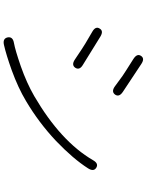

<svg xmlns="http://www.w3.org/2000/svg" viewBox="102 -888 795 1040"><g transform="rotate(90 500.0 -367.5)"><path d="M223 9Q188 17 182 -11Q177 -39 212 -45Q251 -52 338 -82Q429 -114 500 -155Q745 -298 847 -473Q865 -505 888 -491Q911 -477 891 -446Q840 -366 743 -273Q643 -179 526 -110Q456 -68 360 -33Q276 -3 223 9ZM347 -378Q332 -355 302 -375L245 -413Q230 -423 215 -432L152 -469Q120 -487 134 -509Q147 -532 178 -513L330 -419Q361 -401 347 -378ZM492 -593Q476 -571 447 -592L391 -633Q377 -643 362 -652L299 -692Q268 -712 282 -733Q296 -755 326 -735L477 -635Q507 -615 492 -593Z"/></g></svg>

Font: Resource Han Rounded CN Light
Style: Regular
Weight: 300
Designer: Cyano Hao (round all glyphs); Ryoko NISHIZUKA 西塚涼子 (kana, bopomofo & ideographs); Paul D. Hunt (Latin, Greek & Cyrillic)
Foundry: Cyano Hao
Version: 0.990